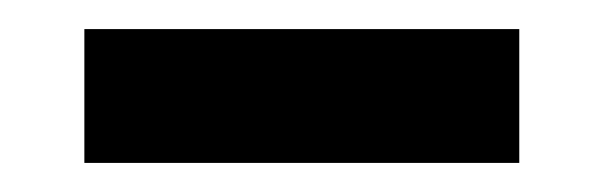

<svg xmlns="http://www.w3.org/2000/svg" viewBox="-20 -245 414 132"><path d="M38 -225H337V-133H38Z"/></svg>

Font: Genos Thin ExtraBold
Style: Regular
Weight: 800
Version: Version 1.010